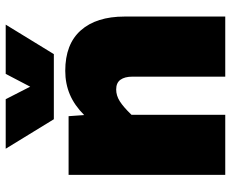

<svg xmlns="http://www.w3.org/2000/svg" viewBox="-90 -740 829 690"><g transform="rotate(-90 325.0 -394.5)"><path d="M349 -392Q327 -392 306.5 -379Q286 -366 258 -337V0H42V-563H253L257 -507Q292 -542 331 -558.5Q370 -575 416 -575Q512 -575 561.5 -519Q611 -463 611 -362V0H395V-334Q395 -361 384 -376.5Q373 -392 349 -392ZM314 -789 359 -701 405 -789H582L476 -616H242L136 -789Z"/></g></svg>

Font: Azeret Mono Black
Style: Regular
Weight: 900
Designer: Martin Vácha
Foundry: Displaay
Version: Version 1.000; Glyphs 3.0.3, build 3074